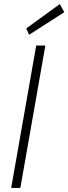

<svg xmlns="http://www.w3.org/2000/svg" viewBox="-20 -924 336 944"><path d="M35 0 158 -700H203L80 0ZM123 -753 109 -784 274 -904 296 -864Z"/></svg>

Font: DM Sans 11pt ExtraLight
Style: Italic
Weight: 250
Italic angle: -10°
Version: Version 4.004;gftools[0.9.30]